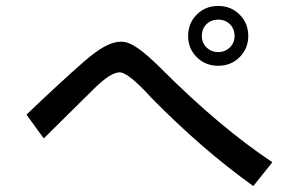

<svg xmlns="http://www.w3.org/2000/svg" viewBox="-20 -650 1002 645"><path d="M713 -429Q670 -429 641 -458Q612 -487 612 -529Q612 -572 641 -601Q670 -630 713 -630Q756 -630 785 -601Q814 -572 814 -529Q814 -487 785 -458Q756 -429 713 -429ZM713 -584Q689 -584 673.5 -568.5Q658 -553 658 -529Q658 -506 674 -490.5Q690 -475 713 -475Q736 -475 752 -490.5Q768 -506 768 -529Q768 -553 752.5 -568.5Q737 -584 713 -584ZM489 -321Q411 -407 382 -407Q352 -407 298 -354L219 -276L127 -185L69 -265Q182 -373 262 -443Q301 -477 331 -493.5Q361 -510 387 -510Q412 -510 444 -487.5Q476 -465 523 -418Q719 -222 895 -105L831 -25Q660 -147 489 -321Z"/></svg>

Font: Gmarket Sans TTF Medium
Style: Regular
Weight: 500
Designer: Creative Director : Sungho Lee; Art Director : Kiwoong Choi; Project Manager : Sori Yang, Jongwook Yoon; Font Designer :
Foundry: Sandoll Inc.
Version: Version 1.000;hotconv 1.0.109;makeotfexe 2.5.65596